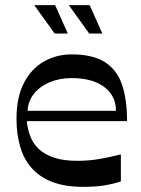

<svg xmlns="http://www.w3.org/2000/svg" viewBox="-20 -712 547 745"><path d="M303 13Q231 13 181.5 -6.5Q132 -26 101.5 -61.5Q71 -97 57.5 -145.5Q44 -194 44 -251Q44 -334 72.5 -389.5Q101 -445 150 -473Q199 -501 258 -501Q340 -501 387 -471Q434 -441 453.5 -383.5Q473 -326 473 -242H84Q87 -210 98 -182Q109 -154 131.5 -133Q154 -112 190.5 -100Q227 -88 280 -88Q323 -88 362 -94.5Q401 -101 449 -113V-8Q411 4 378 8.5Q345 13 303 13ZM430 -282Q430 -340 384.5 -374.5Q339 -409 258 -409Q211 -409 173 -393Q135 -377 112 -348.5Q89 -320 87 -282ZM326 -582 247 -692H328L377 -582ZM192 -582 113 -692H194L243 -582Z"/></svg>

Font: Ojuju SemiBold
Style: Regular
Weight: 600
Designer: Chisaokwu Joboson, Mirko Velimirovic
Foundry: Udi Foundry
Version: Version 1.000